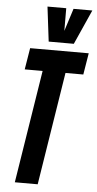

<svg xmlns="http://www.w3.org/2000/svg" viewBox="-61 -959 501 996"><g transform="rotate(5 189.5 -461.5)"><path d="M360.8 -587.9H268L174.7 0H55.6L148.9 -587.9H55.7L74.1 -700H379.2ZM378.5 -922.8 297.9 -742.3H167L145 -922.8H242.6L243 -804.9L280.6 -922.8Z"/></g></svg>

Font: Georama ExtraCondensed Thin
Style: Italic
Weight: 100
Width: 2
Italic angle: -9°
Designer: Jean-Baptiste Levee
Foundry: Production Type
Version: Version 1.001